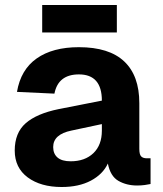

<svg xmlns="http://www.w3.org/2000/svg" viewBox="-20 -737 651 769"><path d="M227 12Q143 12 91 -26.5Q39 -65 39 -134Q39 -205 83 -243.5Q127 -282 215 -300L388 -334Q388 -439 296 -439Q213 -439 198 -362L48 -369Q63 -458 127 -503Q191 -548 296 -548Q417 -548 477.5 -491Q538 -434 538 -324V-141Q538 -118 545.5 -110.5Q553 -103 568 -103H583V0Q575 2 560 4Q545 6 529 6Q487 6 454.5 -12.5Q422 -31 412 -82Q392 -39 344 -13.5Q296 12 227 12ZM263 -91Q320 -91 354 -123.5Q388 -156 388 -214V-240L266 -214Q193 -199 193 -148Q193 -121 210.5 -106Q228 -91 263 -91ZM149 -607V-717H448V-607Z"/></svg>

Font: Geist
Style: Bold
Weight: 400
Designer: Basement.studio, Andrés Briganti, Mateo Zaragoza
Foundry: Basement.studio, Vercel, Andrés Briganti, Guido Ferreyra, Mateo Zaragoza
Version: Version 1.401